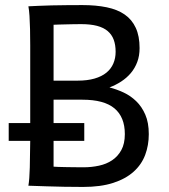

<svg xmlns="http://www.w3.org/2000/svg" viewBox="-20 -738 670 763"><path d="M14.6 -249H100.1V-558.1Q100.1 -592.3 99.4 -621.8Q98.6 -651.4 97.2 -674.8Q95.7 -698.2 92.8 -712.9Q108.9 -713.9 132.8 -714.8Q156.7 -715.8 185.3 -716.6Q213.9 -717.3 245.4 -717.5Q276.9 -717.8 307.6 -717.8Q361.8 -717.8 404.3 -709Q446.8 -700.2 475.6 -680.2Q504.4 -660.2 519.5 -627.4Q534.7 -594.7 534.7 -546.9Q534.7 -516.1 525.4 -491.5Q516.1 -466.8 499.8 -447.5Q483.4 -428.2 461.7 -414.1Q439.9 -399.9 415 -390.6Q443.4 -383.3 471.2 -370.4Q499 -357.4 521.2 -335.9Q543.5 -314.5 557.4 -282.5Q571.3 -250.5 571.3 -205.1Q571.3 -160.6 556.9 -122.3Q542.5 -84 511 -55.7Q479.5 -27.3 429.9 -11.2Q380.4 4.9 310.1 4.9Q272.5 4.9 234.1 4.2Q195.8 3.4 164.1 2.4Q127 1.5 92.8 0Q97.2 -24.9 98.4 -72Q99.6 -119.1 100.1 -178.2H14.6ZM192.9 -249H314.9V-178.2H192.9V-75.7Q199.7 -75.2 211.4 -74.7Q223.1 -74.2 238.8 -74Q254.4 -73.7 273.2 -73.5Q292 -73.2 312.5 -73.2Q343.8 -73.2 373.3 -79.6Q402.8 -85.9 425.5 -101.1Q448.2 -116.2 462.2 -141.6Q476.1 -167 476.1 -205.1Q476.1 -272.9 434.8 -307.4Q393.6 -341.8 307.6 -341.8H192.9ZM192.9 -417.5H288.1Q327.1 -417.5 355.7 -425.8Q384.3 -434.1 402.8 -449.2Q421.4 -464.4 430.4 -485.6Q439.5 -506.8 439.5 -532.2Q439.5 -559.6 431.9 -580.1Q424.3 -600.6 408 -614.5Q391.6 -628.4 365.5 -635.3Q339.4 -642.1 302.7 -642.1Q288.6 -642.1 272.5 -641.8Q256.3 -641.6 241.2 -641.1Q226.1 -640.6 213.4 -640.4Q200.7 -640.1 192.9 -639.6Z"/></svg>

Font: Andika Eur
Style: Regular
Weight: 400
Designer: Victor Gaultney, Annie Olsen, Julie Remington, Don Collingsworth, Eric Hays, Becca Hirsbrunner
Foundry: SIL International
Version: Version 5.000